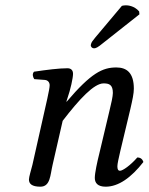

<svg xmlns="http://www.w3.org/2000/svg" viewBox="-20 -693 560 723"><path d="M433 -124 471 -283C479 -318 484 -341 484 -359C484 -419 457 -439 418 -439C366 -439 323 -418 231 -310L230 -311L233 -320C246 -357 255 -400 255 -415C255 -429 247 -436 234 -436C202 -436 155 -430 108 -423C101 -415 103 -404 109 -395L149 -392C161 -391 167 -382 167 -372C167 -364 164 -349 158 -321L102 -72C97 -52 89 -27 89 -17C89 -1 100 10 132 10C170 10 169 -34 178 -72L216 -238C279 -320 334 -379 370 -379C391 -379 405 -374 405 -343C405 -331 399 -303 392 -275L354 -115C346 -83 337 -42 337 -23C337 -4 348 10 378 10C426 10 474 -24 520 -83C517 -92 511 -100 497 -100C471 -70 442 -50 432 -50C425 -50 422 -55 422 -67C422 -76 427 -98 433 -124ZM439 -671 339 -552C329 -539 324 -535 322 -524C321 -517 327 -511 334 -511C341 -511 349 -515 367 -530L505 -639L504 -650C485 -672 460 -673 454 -673C449 -673 442 -672 439 -671Z"/></svg>

Font: Libertinus Serif
Style: Italic
Weight: 400
Italic angle: -12°
Designer: Philipp H. Poll, Khaled Hosny
Foundry: Caleb Maclennan
Version: Version 7.050;RELEASE